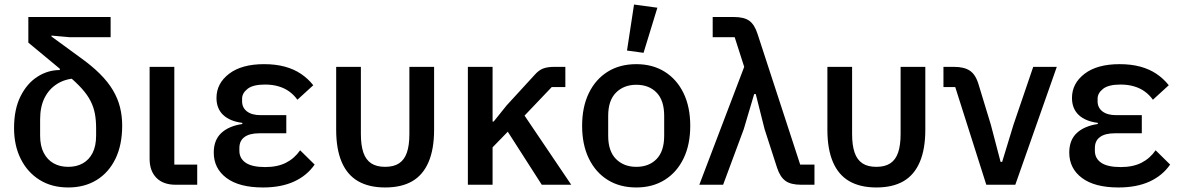

<svg xmlns="http://www.w3.org/2000/svg" viewBox="-20 -815 5208 847"><path d="M312 -469Q267 -467 231.5 -444.5Q196 -422 176.5 -383Q157 -344 157 -288V-217Q157 -171 173 -140.5Q189 -110 216.5 -94.5Q244 -79 281 -79Q318 -79 345.5 -94.5Q373 -110 388.5 -140.5Q404 -171 404 -217V-250Q404 -285 398.5 -314Q393 -343 379.5 -369.5Q366 -396 342 -423Q318 -450 281 -481L105 -627V-740H468V-651H286L207 -658V-654L333 -562Q385 -525 421 -489Q457 -453 478.5 -416.5Q500 -380 509.5 -341.5Q519 -303 519 -261Q519 -176 489.5 -115Q460 -54 406.5 -21Q353 12 281 12Q208 12 154.5 -21.5Q101 -55 71.5 -114Q42 -173 42 -250Q42 -333 70.5 -390Q99 -447 145 -476.5Q191 -506 244 -506V-525Z M850 -89V0H755Q700 0 670 -30.5Q640 -61 640 -114V-520H749V-89Z M1304 -152 1368 -89Q1334 -40 1277 -14Q1220 12 1140 12Q1035 12 979 -30Q923 -72 923 -142Q923 -197 956 -228Q989 -259 1049 -268V-273Q994 -280 964.5 -308Q935 -336 935 -383Q935 -447 990.5 -489.5Q1046 -532 1145 -532Q1196 -532 1236.5 -521Q1277 -510 1308 -489Q1339 -468 1362 -439L1292 -375Q1277 -396 1256.5 -411Q1236 -426 1209 -434Q1182 -442 1149 -442Q1096 -442 1072 -423Q1048 -404 1048 -380V-368Q1048 -340 1069.5 -323.5Q1091 -307 1130 -307H1243V-227H1124Q1081 -227 1058.5 -210.5Q1036 -194 1036 -162V-150Q1036 -116 1064 -97Q1092 -78 1150 -78Q1204 -78 1241.5 -97Q1279 -116 1304 -152Z M1572 -520V-224Q1572 -174 1583 -142Q1594 -110 1617.5 -94.5Q1641 -79 1679 -79Q1717 -79 1740.5 -94.5Q1764 -110 1775 -142Q1786 -174 1786 -224V-520H1895V-243Q1895 -157 1870.5 -100Q1846 -43 1798.5 -15.5Q1751 12 1679 12Q1608 12 1560 -15.5Q1512 -43 1487.5 -100Q1463 -157 1463 -243V-520Z M2370 0 2220 -234 2153 -165V0H2044V-520H2153V-279H2158L2215 -350L2337 -483Q2356 -505 2375.5 -512.5Q2395 -520 2424 -520H2474V-431H2414L2294 -305L2500 0Z M2787 12Q2714 12 2660.5 -21.5Q2607 -55 2577.5 -116Q2548 -177 2548 -260Q2548 -343 2577.5 -404Q2607 -465 2660.5 -498.5Q2714 -532 2787 -532Q2859 -532 2912.5 -498.5Q2966 -465 2995.5 -404Q3025 -343 3025 -260Q3025 -177 2995.5 -116Q2966 -55 2912.5 -21.5Q2859 12 2787 12ZM2787 -79Q2843 -79 2876.5 -113.5Q2910 -148 2910 -216V-304Q2910 -372 2876.5 -406.5Q2843 -441 2787 -441Q2732 -441 2697.5 -406.5Q2663 -372 2663 -304V-216Q2663 -148 2697.5 -113.5Q2732 -79 2787 -79ZM2880 -781 2819 -582 2746 -592 2777 -795Z M3263 -520 3221 -651H3124V-740H3217Q3263 -740 3286 -723Q3309 -706 3322 -665L3510 -89H3573V0H3514Q3468 0 3444.5 -17.5Q3421 -35 3408 -75L3353 -245L3314 -400H3307L3261 -245L3170 0H3065Z M3739 -520V-224Q3739 -174 3750 -142Q3761 -110 3784.5 -94.5Q3808 -79 3846 -79Q3884 -79 3907.5 -94.5Q3931 -110 3942 -142Q3953 -174 3953 -224V-520H4062V-243Q4062 -157 4037.5 -100Q4013 -43 3965.5 -15.5Q3918 12 3846 12Q3775 12 3727 -15.5Q3679 -43 3654.5 -100Q3630 -157 3630 -243V-520Z M4459 0H4331L4194 -431H4142V-520H4190Q4234 -520 4259.5 -502.5Q4285 -485 4298 -439L4351 -265L4394 -101H4401L4451 -265L4538 -520H4642Z M5078 -152 5142 -89Q5108 -40 5051 -14Q4994 12 4914 12Q4809 12 4753 -30Q4697 -72 4697 -142Q4697 -197 4730 -228Q4763 -259 4823 -268V-273Q4768 -280 4738.5 -308Q4709 -336 4709 -383Q4709 -447 4764.5 -489.5Q4820 -532 4919 -532Q4970 -532 5010.5 -521Q5051 -510 5082 -489Q5113 -468 5136 -439L5066 -375Q5051 -396 5030.5 -411Q5010 -426 4983 -434Q4956 -442 4923 -442Q4870 -442 4846 -423Q4822 -404 4822 -380V-368Q4822 -340 4843.5 -323.5Q4865 -307 4904 -307H5017V-227H4898Q4855 -227 4832.5 -210.5Q4810 -194 4810 -162V-150Q4810 -116 4838 -97Q4866 -78 4924 -78Q4978 -78 5015.5 -97Q5053 -116 5078 -152Z"/></svg>

Font: IBM Plex Sans Medium
Style: Regular
Weight: 500
Designer: Mike Abbink, Paul van der Laan, Pieter van Rosmalen
Foundry: Bold Monday
Version: Version 3.201